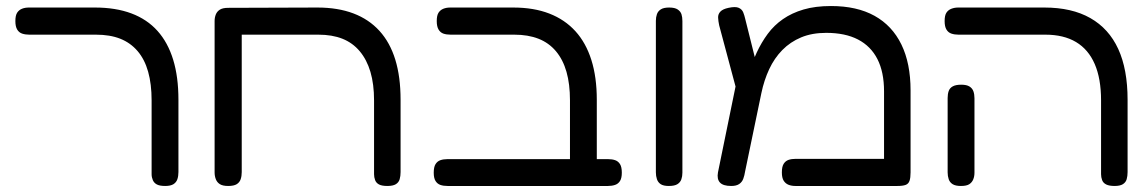

<svg xmlns="http://www.w3.org/2000/svg" viewBox="-20 -607 3809 637"><path d="M528 10Q510 10 500.5 5Q491 0 487 -9.5Q483 -19 483 -29V-274Q483 -328 471.5 -369Q460 -410 436.5 -437.5Q413 -465 379 -478.5Q345 -492 298 -492H77Q64 -492 53.5 -495.5Q43 -499 37 -509Q31 -519 31 -537Q31 -556 37 -565Q43 -574 53 -578Q63 -582 76 -582H295Q364 -582 416 -562.5Q468 -543 502.5 -504.5Q537 -466 554.5 -409Q572 -352 572 -276V-36Q572 -23 568.5 -12.5Q565 -2 555.5 4Q546 10 528 10Z M737 10Q719 10 709.5 4Q700 -2 696 -12.5Q692 -23 692 -35V-537Q692 -549 696 -559Q700 -569 709.5 -575Q719 -581 737 -581L1033 -582Q1101 -582 1152.5 -562.5Q1204 -543 1239 -504.5Q1274 -466 1291.5 -409Q1309 -352 1309 -276V-36Q1309 -23 1306 -12.5Q1303 -2 1293.5 4Q1284 10 1265 10Q1247 10 1237.5 5Q1228 0 1224.5 -9.5Q1221 -19 1221 -29V-274Q1221 -328 1209 -368.5Q1197 -409 1173.5 -437Q1150 -465 1116 -478.5Q1082 -492 1036 -492H782V-36Q782 -23 778.5 -12.5Q775 -2 765.5 4Q756 10 737 10Z M1916 10Q1900 10 1890 5.5Q1880 1 1875.5 -8Q1871 -17 1871 -28V-274Q1871 -328 1859.5 -368.5Q1848 -409 1824.5 -437Q1801 -465 1766.5 -478.5Q1732 -492 1686 -492H1475Q1461 -492 1451 -495.5Q1441 -499 1435 -509Q1429 -519 1429 -537Q1429 -556 1435 -565Q1441 -574 1451 -578Q1461 -582 1474 -582H1683Q1751 -582 1802.5 -562Q1854 -542 1889 -503.5Q1924 -465 1942 -408Q1960 -351 1960 -276V-35Q1960 -21 1956 -11Q1952 -1 1942 4.5Q1932 10 1916 10ZM1465 10Q1451 10 1441 6.5Q1431 3 1425 -6.5Q1419 -16 1419 -34Q1419 -53 1425 -62.5Q1431 -72 1441 -75.5Q1451 -79 1464 -79H1998Q2011 -79 2021 -75.5Q2031 -72 2037 -62.5Q2043 -53 2043 -34Q2043 -16 2037 -6.5Q2031 3 2020.5 6.5Q2010 10 1997 10Z M2199 10Q2181 10 2172 4Q2163 -2 2159.5 -12.5Q2156 -23 2156 -35V-538Q2156 -550 2159.5 -560Q2163 -570 2172.5 -576Q2182 -582 2200 -582Q2219 -582 2228.5 -575.5Q2238 -569 2241 -559.5Q2244 -550 2244 -537V-34Q2244 -22 2240.5 -12Q2237 -2 2227.5 4Q2218 10 2199 10Z M3001 -307V-35Q3001 -17 2997.5 -7Q2994 3 2984.5 6.5Q2975 10 2957 10H2619Q2606 10 2596 6Q2586 2 2580 -7.5Q2574 -17 2574 -35Q2574 -54 2580 -63.5Q2586 -73 2596 -76.5Q2606 -80 2620 -80H2913V-304Q2913 -368 2891 -411Q2869 -454 2826.5 -476Q2784 -498 2721 -498Q2674 -498 2638 -483Q2602 -468 2575.5 -441Q2549 -414 2532 -377.5Q2515 -341 2506 -298L2452 -38Q2450 -25 2446 -14Q2442 -3 2432.5 3.5Q2423 10 2406 10Q2379 10 2368.5 -1.5Q2358 -13 2362 -35L2433 -382L2465 -362Q2475 -399 2490.5 -432.5Q2506 -466 2527 -494.5Q2548 -523 2577.5 -543.5Q2607 -564 2646 -575.5Q2685 -587 2737 -587Q2823 -587 2881.5 -554.5Q2940 -522 2970.5 -459.5Q3001 -397 3001 -307ZM2431 -280 2366 -523Q2363 -537 2362.5 -548.5Q2362 -560 2370 -568.5Q2378 -577 2397 -581Q2420 -586 2431 -581Q2442 -576 2446 -565.5Q2450 -555 2452 -546L2499 -358Z M3678 10Q3660 10 3650 5Q3640 0 3636.5 -9.5Q3633 -19 3633 -29V-274Q3633 -346 3612 -394.5Q3591 -443 3550 -467.5Q3509 -492 3448 -492H3160Q3147 -492 3136.5 -495.5Q3126 -499 3120 -509Q3114 -519 3114 -537Q3114 -556 3120 -565Q3126 -574 3136.5 -578Q3147 -582 3159 -582H3445Q3536 -582 3597.5 -547Q3659 -512 3690 -444.5Q3721 -377 3721 -276V-36Q3721 -23 3718 -12.5Q3715 -2 3705.5 4Q3696 10 3678 10ZM3168 10Q3150 10 3140.5 4Q3131 -2 3127.5 -12.5Q3124 -23 3124 -35V-282Q3124 -295 3127.5 -305Q3131 -315 3141 -320.5Q3151 -326 3169 -326Q3187 -326 3196.5 -320Q3206 -314 3209.5 -304Q3213 -294 3213 -281V-34Q3213 -22 3209 -12Q3205 -2 3196 4Q3187 10 3168 10Z"/></svg>

Font: Fredoka SemiExpanded
Style: Regular
Weight: 400
Width: 6
Designer: Ben Nathan
Foundry: Milena B. Brandão, Ben Nathan
Version: Version 2.001